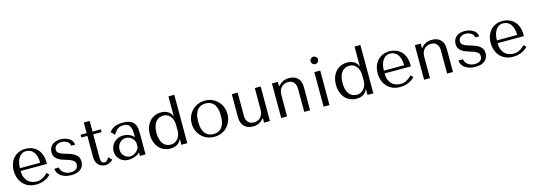

<svg xmlns="http://www.w3.org/2000/svg" viewBox="9 -1691 7456 2683"><g transform="rotate(-15 3737.0 -350.0)"><path d="M524 -228V-249Q524 -316 505 -365Q486 -414 453.5 -446Q421 -478 378 -494Q335 -510 287 -510Q236 -510 193 -492.5Q150 -475 118 -441.5Q86 -408 68 -360.5Q50 -313 50 -253Q50 -203 65.5 -155.5Q81 -108 112.5 -70.5Q144 -33 192.5 -10.5Q241 12 307 12Q371 12 425 -10.5Q479 -33 519 -75L487 -107Q466 -89 447.5 -74Q429 -59 410 -49Q391 -39 370.5 -33.5Q350 -28 325 -28Q297 -28 265.5 -36.5Q234 -45 207 -67Q180 -89 162 -128Q144 -167 144 -228ZM144 -268Q144 -308 152.5 -345.5Q161 -383 178.5 -412Q196 -441 223 -458.5Q250 -476 287 -476Q358 -476 397.5 -420.5Q437 -365 437 -268Z M973 -386Q973 -413 959 -436Q945 -459 920.5 -475.5Q896 -492 863.5 -501.5Q831 -511 794 -511Q759 -511 728.5 -502Q698 -493 675.5 -475Q653 -457 640 -430.5Q627 -404 627 -369Q627 -321 649 -293Q671 -265 704 -248Q737 -231 775.5 -220.5Q814 -210 847 -197.5Q880 -185 902 -166Q924 -147 924 -114Q924 -100 919.5 -85Q915 -70 903 -57.5Q891 -45 870 -36.5Q849 -28 817 -28Q777 -28 749.5 -40.5Q722 -53 704.5 -70.5Q687 -88 679.5 -106Q672 -124 672 -136H607Q607 -108 620 -81.5Q633 -55 659.5 -34Q686 -13 724.5 -0.5Q763 12 814 12Q906 12 952.5 -28.5Q999 -69 999 -135Q999 -183 976.5 -212Q954 -241 920 -258.5Q886 -276 846.5 -287Q807 -298 773 -310Q739 -322 716.5 -339Q694 -356 694 -387Q694 -400 699 -414.5Q704 -429 716 -441.5Q728 -454 748 -462.5Q768 -471 798 -471Q828 -471 850 -462.5Q872 -454 887 -441.5Q902 -429 909 -414Q916 -399 916 -386Z M1084 -460V-500H1171V-654H1256V-500H1377V-460H1256V-128Q1256 -116 1257 -100.5Q1258 -85 1263 -71.5Q1268 -58 1278.5 -49Q1289 -40 1308 -40Q1332 -40 1348 -58Q1364 -76 1374 -97L1421 -49Q1372 0 1310 0Q1284 0 1259 -9Q1234 -18 1214.5 -36.5Q1195 -55 1183 -84Q1171 -113 1171 -152V-460Z M1693 -511Q1766 -511 1806 -490.5Q1846 -470 1864.5 -437Q1883 -404 1886 -361Q1889 -318 1889 -273V0H1808V-49Q1779 -21 1734 -4.5Q1689 12 1644 12Q1601 12 1568 -3Q1535 -18 1513 -42Q1491 -66 1480 -96Q1469 -126 1469 -157Q1469 -189 1481 -221Q1493 -253 1517 -278.5Q1541 -304 1576 -320Q1611 -336 1656 -336Q1701 -336 1741.5 -318.5Q1782 -301 1808 -269V-312Q1808 -394 1783.5 -434Q1759 -474 1694 -474Q1666 -474 1645 -467Q1624 -460 1607.5 -447.5Q1591 -435 1577 -416.5Q1563 -398 1549 -375L1497 -427Q1511 -442 1526.5 -457Q1542 -472 1564.5 -484Q1587 -496 1618 -503.5Q1649 -511 1693 -511ZM1808 -198Q1803 -210 1793.5 -226Q1784 -242 1769 -257Q1754 -272 1733 -282.5Q1712 -293 1683 -293Q1654 -293 1630 -281.5Q1606 -270 1589.5 -251.5Q1573 -233 1564 -208Q1555 -183 1555 -156Q1555 -124 1566.5 -100.5Q1578 -77 1596 -60.5Q1614 -44 1636 -36Q1658 -28 1678 -28Q1697 -28 1716.5 -35Q1736 -42 1753.5 -54.5Q1771 -67 1785 -84Q1799 -101 1808 -121Z M2493 -700H2408V-418H2404Q2394 -444 2377.5 -461.5Q2361 -479 2340 -490Q2319 -501 2295.5 -506Q2272 -511 2248 -511Q2198 -511 2156 -492.5Q2114 -474 2083.5 -440Q2053 -406 2036 -358Q2019 -310 2019 -251Q2019 -191 2036 -142.5Q2053 -94 2083.5 -59.5Q2114 -25 2156 -6.5Q2198 12 2248 12Q2366 12 2404 -81H2408V0H2493ZM2408 -200Q2408 -167 2397 -137.5Q2386 -108 2367.5 -86.5Q2349 -65 2323.5 -52.5Q2298 -40 2269 -40Q2237 -40 2209 -51.5Q2181 -63 2160 -88Q2139 -113 2126.5 -153Q2114 -193 2114 -249Q2114 -306 2126.5 -346Q2139 -386 2160.5 -411.5Q2182 -437 2210 -448.5Q2238 -460 2269 -460Q2297 -460 2322 -448.5Q2347 -437 2366 -414.5Q2385 -392 2396.5 -360Q2408 -328 2408 -287Z M3141 -249Q3141 -197 3123 -149.5Q3105 -102 3071.5 -66Q3038 -30 2990.5 -9Q2943 12 2884 12Q2824 12 2775.5 -9.5Q2727 -31 2693.5 -67Q2660 -103 2641.5 -150.5Q2623 -198 2623 -249Q2623 -301 2641.5 -348.5Q2660 -396 2693.5 -432Q2727 -468 2775.5 -489.5Q2824 -511 2884 -511Q2943 -511 2990.5 -489.5Q3038 -468 3071.5 -432Q3105 -396 3123 -348.5Q3141 -301 3141 -249ZM3046 -249Q3046 -319 3031 -362.5Q3016 -406 2992 -430Q2968 -454 2939 -462.5Q2910 -471 2883 -471Q2856 -471 2827 -462.5Q2798 -454 2773.5 -430Q2749 -406 2733.5 -362.5Q2718 -319 2718 -249Q2718 -180 2733.5 -136.5Q2749 -93 2773.5 -69Q2798 -45 2827 -36.5Q2856 -28 2883 -28Q2910 -28 2939 -36.5Q2968 -45 2992 -69Q3016 -93 3031 -136.5Q3046 -180 3046 -249Z M3271 -500V-175Q3271 -157 3274.5 -125.5Q3278 -94 3295 -63.5Q3312 -33 3348.5 -10.5Q3385 12 3451 12Q3480 13 3514.5 0.5Q3549 -12 3584 -47L3600 -63H3604V0H3689V-500H3604V-190Q3604 -151 3593 -123Q3582 -95 3564 -76.5Q3546 -58 3522 -49Q3498 -40 3472 -40Q3430 -40 3406.5 -56.5Q3383 -73 3371.5 -95Q3360 -117 3358 -138.5Q3356 -160 3356 -170V-500Z M4270 0V-324Q4270 -342 4267 -373.5Q4264 -405 4247.5 -435.5Q4231 -466 4195 -488.5Q4159 -511 4093 -511Q4064 -512 4028 -499.5Q3992 -487 3957 -452L3941 -436H3937V-500H3852V0H3937V-309Q3937 -348 3948 -376Q3959 -404 3978 -423Q3997 -442 4021.5 -451Q4046 -460 4072 -460Q4114 -460 4137 -443.5Q4160 -427 4170.5 -405Q4181 -383 4183 -361Q4185 -339 4185 -329V0Z M4465 -500V0H4550V-500ZM4453 -658Q4453 -636 4469 -620Q4485 -604 4507 -604Q4529 -604 4545 -620Q4561 -636 4561 -658Q4561 -680 4545 -696Q4529 -712 4507 -712Q4485 -712 4469 -696Q4453 -680 4453 -658Z M5185 -700H5100V-418H5096Q5086 -444 5069.5 -461.5Q5053 -479 5032 -490Q5011 -501 4987.5 -506Q4964 -511 4940 -511Q4890 -511 4848 -492.5Q4806 -474 4775.5 -440Q4745 -406 4728 -358Q4711 -310 4711 -251Q4711 -191 4728 -142.5Q4745 -94 4775.5 -59.5Q4806 -25 4848 -6.5Q4890 12 4940 12Q5058 12 5096 -81H5100V0H5185ZM5100 -200Q5100 -167 5089 -137.5Q5078 -108 5059.5 -86.5Q5041 -65 5015.5 -52.5Q4990 -40 4961 -40Q4929 -40 4901 -51.5Q4873 -63 4852 -88Q4831 -113 4818.5 -153Q4806 -193 4806 -249Q4806 -306 4818.5 -346Q4831 -386 4852.5 -411.5Q4874 -437 4902 -448.5Q4930 -460 4961 -460Q4989 -460 5014 -448.5Q5039 -437 5058 -414.5Q5077 -392 5088.5 -360Q5100 -328 5100 -287Z M5789 -228V-249Q5789 -316 5770 -365Q5751 -414 5718.5 -446Q5686 -478 5643 -494Q5600 -510 5552 -510Q5501 -510 5458 -492.5Q5415 -475 5383 -441.5Q5351 -408 5333 -360.5Q5315 -313 5315 -253Q5315 -203 5330.5 -155.5Q5346 -108 5377.5 -70.5Q5409 -33 5457.5 -10.5Q5506 12 5572 12Q5636 12 5690 -10.5Q5744 -33 5784 -75L5752 -107Q5731 -89 5712.5 -74Q5694 -59 5675 -49Q5656 -39 5635.5 -33.5Q5615 -28 5590 -28Q5562 -28 5530.5 -36.5Q5499 -45 5472 -67Q5445 -89 5427 -128Q5409 -167 5409 -228ZM5409 -268Q5409 -308 5417.5 -345.5Q5426 -383 5443.5 -412Q5461 -441 5488 -458.5Q5515 -476 5552 -476Q5623 -476 5662.5 -420.5Q5702 -365 5702 -268Z M6337 0V-324Q6337 -342 6334 -373.5Q6331 -405 6314.5 -435.5Q6298 -466 6262 -488.5Q6226 -511 6160 -511Q6131 -512 6095 -499.5Q6059 -487 6024 -452L6008 -436H6004V-500H5919V0H6004V-309Q6004 -348 6015 -376Q6026 -404 6045 -423Q6064 -442 6088.5 -451Q6113 -460 6139 -460Q6181 -460 6204 -443.5Q6227 -427 6237.5 -405Q6248 -383 6250 -361Q6252 -339 6252 -329V0Z M6819 -386Q6819 -413 6805 -436Q6791 -459 6766.5 -475.5Q6742 -492 6709.5 -501.5Q6677 -511 6640 -511Q6605 -511 6574.5 -502Q6544 -493 6521.5 -475Q6499 -457 6486 -430.5Q6473 -404 6473 -369Q6473 -321 6495 -293Q6517 -265 6550 -248Q6583 -231 6621.5 -220.5Q6660 -210 6693 -197.5Q6726 -185 6748 -166Q6770 -147 6770 -114Q6770 -100 6765.5 -85Q6761 -70 6749 -57.5Q6737 -45 6716 -36.5Q6695 -28 6663 -28Q6623 -28 6595.5 -40.5Q6568 -53 6550.5 -70.5Q6533 -88 6525.5 -106Q6518 -124 6518 -136H6453Q6453 -108 6466 -81.5Q6479 -55 6505.5 -34Q6532 -13 6570.5 -0.5Q6609 12 6660 12Q6752 12 6798.5 -28.5Q6845 -69 6845 -135Q6845 -183 6822.5 -212Q6800 -241 6766 -258.5Q6732 -276 6692.5 -287Q6653 -298 6619 -310Q6585 -322 6562.5 -339Q6540 -356 6540 -387Q6540 -400 6545 -414.5Q6550 -429 6562 -441.5Q6574 -454 6594 -462.5Q6614 -471 6644 -471Q6674 -471 6696 -462.5Q6718 -454 6733 -441.5Q6748 -429 6755 -414Q6762 -399 6762 -386Z M7424 -228V-249Q7424 -316 7405 -365Q7386 -414 7353.5 -446Q7321 -478 7278 -494Q7235 -510 7187 -510Q7136 -510 7093 -492.5Q7050 -475 7018 -441.5Q6986 -408 6968 -360.5Q6950 -313 6950 -253Q6950 -203 6965.5 -155.5Q6981 -108 7012.5 -70.5Q7044 -33 7092.5 -10.5Q7141 12 7207 12Q7271 12 7325 -10.5Q7379 -33 7419 -75L7387 -107Q7366 -89 7347.5 -74Q7329 -59 7310 -49Q7291 -39 7270.5 -33.5Q7250 -28 7225 -28Q7197 -28 7165.5 -36.5Q7134 -45 7107 -67Q7080 -89 7062 -128Q7044 -167 7044 -228ZM7044 -268Q7044 -308 7052.5 -345.5Q7061 -383 7078.5 -412Q7096 -441 7123 -458.5Q7150 -476 7187 -476Q7258 -476 7297.5 -420.5Q7337 -365 7337 -268Z"/></g></svg>

Font: Tenor Sans
Style: Regular
Weight: 400
Designer: Denis Masharov
Foundry: Denis Masharov
Version: Version 1.1